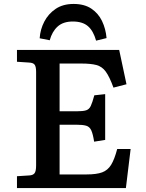

<svg xmlns="http://www.w3.org/2000/svg" viewBox="-20 -953 738 973"><path d="M66 0V-60L129 -64Q147 -65 155 -75Q163 -85 163 -115V-589Q163 -614 156 -624.5Q149 -635 127 -636L66 -640V-700H584L621 -526L555 -509Q535 -564 516 -590Q497 -616 468.5 -623.5Q440 -631 392 -631H282V-389H368Q401 -389 416.5 -394Q432 -399 440 -416Q448 -433 458 -470L513 -476V-244L457 -235Q451 -274 442.5 -292.5Q434 -311 416.5 -316Q399 -321 366 -321H282V-69H419Q469 -69 497.5 -79.5Q526 -90 543 -117.5Q560 -145 574 -198H642L618 0ZM353 -933Q407 -933 442.5 -909.5Q478 -886 497 -846.5Q516 -807 520 -760L467 -747Q453 -797 425.5 -820.5Q398 -844 349 -844Q300 -844 272 -818.5Q244 -793 232 -749L181 -759Q184 -804 204.5 -843.5Q225 -883 262 -908Q299 -933 353 -933Z"/></svg>

Font: Literata 7pt Medium
Style: Regular
Weight: 500
Designer: Latin by Veronika Burian and Jose Scaglione. Greek by Irene Vlachou. Cyrillic by Vera Evstafieva.
Foundry: TypeTogether
Version: Version 3.002